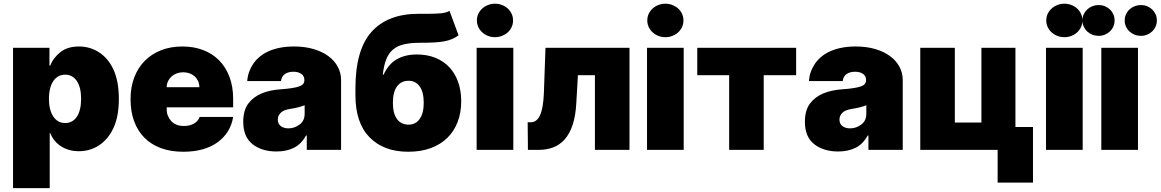

<svg xmlns="http://www.w3.org/2000/svg" viewBox="-20 -801 6202 1026"><path d="M244.3 -545.5V-450.3H248.6Q256.4 -471.6 269.9 -489.2Q283.4 -506.7 302.9 -522.4Q340.6 -552.6 402 -552.6Q432.9 -552.6 460.2 -544.2Q487.6 -535.9 510.8 -520.4Q534.1 -505 552.7 -482.8Q571.4 -460.6 584.5 -433.2Q615.1 -369.3 615.1 -272.7Q615.1 -177.9 585.9 -116.1Q571.4 -85.2 551.5 -62Q531.6 -38.7 507.8 -23.4Q484 -8.2 456.9 -0.5Q429.7 7.1 400.6 7.1Q375.4 7.1 352.1 0.9Q328.8 -5.3 308.9 -17.4Q289.1 -29.5 273.6 -47.6Q258.2 -65.7 248.6 -89.5H245.7V204.5H49.7V-545.5ZM328.1 -143.5Q348.4 -143.5 364.2 -152.3Q380 -161.2 391 -177.7Q402 -194.2 407.7 -218.4Q413.4 -242.5 413.4 -272.7Q413.4 -303.3 407.7 -327.2Q402 -351.2 391 -367.7Q380 -384.2 364.2 -393.1Q348.4 -402 328.1 -402Q307.9 -402 291.9 -393.1Q275.9 -384.2 264.7 -367.7Q253.6 -351.2 247.5 -327.2Q241.5 -303.3 241.5 -272.7Q241.5 -242.9 247.5 -218.9Q253.6 -195 264.7 -178.3Q275.9 -161.6 291.9 -152.5Q307.9 -143.5 328.1 -143.5Z M677.6 -271.3Q677.6 -334.5 697.1 -386.4Q716.6 -438.2 752.8 -475.1Q789.1 -512.1 840.2 -532.3Q891.3 -552.6 954.5 -552.6Q1016.3 -552.6 1066.4 -533.2Q1116.5 -513.8 1151.8 -477.6Q1187.1 -441.4 1206.5 -389.6Q1225.9 -337.7 1225.9 -272.7V-227.3H870.7V-218.8Q870.7 -198.5 877 -182.7Q883.2 -166.9 895.2 -153.8Q919 -127.8 963.1 -127.8Q993.3 -127.8 1015.8 -140.3Q1038.4 -152.7 1046.9 -176.1H1225.9Q1212 -90.9 1142.4 -40.5Q1072.8 9.9 958.8 9.9Q892.8 9.9 840.6 -9.2Q788.4 -28.4 752.1 -64.6Q715.9 -100.9 696.7 -153.1Q677.6 -205.3 677.6 -271.3ZM870.7 -335.2H1045.5Q1045.1 -353.7 1038.2 -368.4Q1031.2 -383.2 1019.7 -393.5Q1008.2 -403.8 992.5 -409.3Q976.9 -414.8 958.8 -414.8Q941.4 -414.8 925.6 -409.3Q909.8 -403.8 897.7 -393.3Q885.7 -382.8 878.4 -368.1Q871.1 -353.3 870.7 -335.2Z M1306.5 -247.2Q1334.2 -283.7 1378.2 -301.8Q1422.2 -320 1480.1 -323.9Q1514.6 -326.3 1538.7 -330.1Q1562.9 -333.8 1577.8 -338.8Q1606.5 -348.4 1606.5 -372.2V-373.6Q1606.5 -394.9 1590.2 -406.2Q1573.9 -417.6 1548.3 -417.6Q1520.2 -417.6 1502.7 -405.5Q1485.1 -393.5 1481.5 -367.9H1301.1Q1304.7 -417.6 1333.1 -459.9Q1347.3 -480.8 1367.9 -498Q1388.5 -515.3 1415.7 -527.3Q1442.8 -539.4 1476.7 -546Q1510.7 -552.6 1551.1 -552.6Q1609.7 -552.6 1656.2 -538.7Q1702.8 -524.9 1735.3 -500.7Q1767.8 -476.6 1785.2 -443.9Q1802.6 -411.2 1802.6 -373.6V0H1619.3V-76.7H1615.1Q1590.2 -30.9 1550.4 -11.2Q1510.7 8.5 1457.4 8.5Q1379.3 8.5 1329.5 -30.5Q1279.8 -69.6 1279.8 -150.6Q1279.8 -210.6 1306.5 -247.2ZM1464.5 -161.9Q1464.5 -139.2 1480.5 -127.1Q1496.4 -115.1 1521.3 -115.1Q1554.3 -115.1 1581.3 -135.7Q1608 -155.9 1608 -193.2V-238.6Q1593 -232.6 1573.7 -227.6Q1554.3 -222.7 1529.8 -218.8Q1495.7 -213.8 1480.1 -198.3Q1464.5 -182.9 1464.5 -161.9Z M1879.3 -328.1Q1879.3 -535.2 1965.9 -631.4Q2052.2 -727.3 2217.3 -727.3H2268.1Q2306.8 -727.3 2335.4 -729.9Q2364 -732.6 2382.1 -742.9L2430.4 -612.2Q2413.4 -600.1 2396 -592.5Q2378.6 -584.9 2355.5 -580.4Q2332.4 -576 2301 -574.2Q2269.5 -572.4 2224.4 -572.4Q2174 -572.4 2138.5 -564.1Q2103 -555.8 2079.7 -535.9Q2056.5 -516 2043.7 -483.3Q2030.9 -450.6 2025.6 -402H2029.8Q2056.1 -459.2 2100.9 -484.6Q2145.6 -509.9 2207.4 -509.9Q2262.4 -509.9 2306.5 -492.2Q2350.5 -474.4 2381.2 -441.6Q2411.9 -408.7 2428.3 -362.6Q2444.6 -316.4 2444.6 -259.9Q2444.6 -198.9 2425.4 -149Q2406.2 -99.1 2369.9 -63.7Q2333.5 -28.4 2281.1 -9.2Q2228.7 9.9 2161.9 9.9Q2029.8 9.9 1954.2 -67.8Q1879.3 -144.9 1879.3 -292.6ZM2079.5 -251.4Q2079.5 -194.6 2101.6 -164.8Q2123.6 -134.9 2163.4 -134.9Q2201 -134.9 2222.7 -165.3Q2244.3 -195.7 2244.3 -251.4Q2244.3 -309.3 2222.7 -339.3Q2201 -369.3 2163.4 -369.3Q2123.6 -369.3 2101.6 -339.3Q2079.5 -309.3 2079.5 -251.4Z M2723 -545.5V0H2527V-545.5ZM2528.4 -691.8Q2528.4 -711.6 2536.4 -728Q2544.4 -744.3 2557.9 -756.2Q2571.4 -768.1 2588.8 -774.7Q2606.2 -781.2 2625 -781.2Q2644.2 -781.2 2661.6 -774.7Q2679 -768.1 2692.3 -756.4Q2705.6 -744.7 2713.6 -728.2Q2721.6 -711.6 2721.6 -691.8Q2721.6 -671.9 2713.6 -655.4Q2705.6 -638.8 2692.3 -627.1Q2679 -615.4 2661.6 -608.8Q2644.2 -602.3 2625 -602.3Q2606.2 -602.3 2588.8 -608.8Q2571.4 -615.4 2557.9 -627.3Q2544.4 -639.2 2536.4 -655.7Q2528.4 -672.2 2528.4 -691.8Z M2816.8 -147.7Q2848.7 -147.7 2865.9 -185.4Q2883.2 -223 2886.4 -304L2894.9 -545.5H3343.8V0H3159.1V-399.1H3068.2L3059.7 -251.4Q3056.1 -181.8 3040 -133.7Q3023.8 -85.6 2997.3 -55.9Q2970.9 -26.3 2935.5 -13.1Q2900.2 0 2858 0H2801.1L2799.7 -147.7Z M3633.5 -545.5V0H3437.5V-545.5ZM3438.9 -691.8Q3438.9 -711.6 3446.9 -728Q3454.9 -744.3 3468.4 -756.2Q3481.9 -768.1 3499.3 -774.7Q3516.7 -781.2 3535.5 -781.2Q3554.7 -781.2 3572.1 -774.7Q3589.5 -768.1 3602.8 -756.4Q3616.1 -744.7 3624.1 -728.2Q3632.1 -711.6 3632.1 -691.8Q3632.1 -671.9 3624.1 -655.4Q3616.1 -638.8 3602.8 -627.1Q3589.5 -615.4 3572.1 -608.8Q3554.7 -602.3 3535.5 -602.3Q3516.7 -602.3 3499.3 -608.8Q3481.9 -615.4 3468.4 -627.3Q3454.9 -639.2 3446.9 -655.7Q3438.9 -672.2 3438.9 -691.8Z M4234.4 -545.5V-399.1H4061.1V0H3876.4V-399.1H3706V-545.5Z M4307.9 -247.2Q4335.6 -283.7 4379.6 -301.8Q4423.7 -320 4481.5 -323.9Q4516 -326.3 4540.1 -330.1Q4564.3 -333.8 4579.2 -338.8Q4608 -348.4 4608 -372.2V-373.6Q4608 -394.9 4591.6 -406.2Q4575.3 -417.6 4549.7 -417.6Q4521.7 -417.6 4504.1 -405.5Q4486.5 -393.5 4483 -367.9H4302.6Q4306.1 -417.6 4334.5 -459.9Q4348.7 -480.8 4369.3 -498Q4389.9 -515.3 4417.1 -527.3Q4444.2 -539.4 4478.2 -546Q4512.1 -552.6 4552.6 -552.6Q4611.2 -552.6 4657.7 -538.7Q4704.2 -524.9 4736.7 -500.7Q4769.2 -476.6 4786.6 -443.9Q4804 -411.2 4804 -373.6V0H4620.7V-76.7H4616.5Q4591.6 -30.9 4551.8 -11.2Q4512.1 8.5 4458.8 8.5Q4380.7 8.5 4331 -30.5Q4281.2 -69.6 4281.2 -150.6Q4281.2 -210.6 4307.9 -247.2ZM4465.9 -161.9Q4465.9 -139.2 4481.9 -127.1Q4497.9 -115.1 4522.7 -115.1Q4555.8 -115.1 4582.7 -135.7Q4609.4 -155.9 4609.4 -193.2V-238.6Q4594.5 -232.6 4575.1 -227.6Q4555.8 -222.7 4531.2 -218.8Q4497.2 -213.8 4481.5 -198.3Q4465.9 -182.9 4465.9 -161.9Z M5082.4 -545.5V-146.3H5224.4V-545.5H5406.2V-122.2H5500V174.7H5311.1V0H4897.7V-545.5Z M5765.6 -545.5V0H5569.6V-545.5ZM5571 -691.8Q5571 -711.6 5579 -728Q5587 -744.3 5600.5 -756.2Q5614 -768.1 5631.4 -774.7Q5648.8 -781.2 5667.6 -781.2Q5686.8 -781.2 5704.2 -774.7Q5721.6 -768.1 5734.9 -756.4Q5748.2 -744.7 5756.2 -728.2Q5764.2 -711.6 5764.2 -691.8Q5764.2 -671.9 5756.2 -655.4Q5748.2 -638.8 5734.9 -627.1Q5721.6 -615.4 5704.2 -608.8Q5686.8 -602.3 5667.6 -602.3Q5648.8 -602.3 5631.4 -608.8Q5614 -615.4 5600.5 -627.3Q5587 -639.2 5579 -655.7Q5571 -672.2 5571 -691.8Z M5865.1 -545.5H6061.1V0H5865.1ZM6076.7 -774.1Q6094.1 -774.1 6109.6 -767.9Q6125 -761.7 6136.7 -750.7Q6148.4 -739.7 6155.2 -724.6Q6161.9 -709.5 6161.9 -691.8Q6161.9 -674 6155.2 -658.9Q6148.4 -643.8 6136.7 -632.8Q6125 -621.8 6109.6 -615.6Q6094.1 -609.4 6076.7 -609.4Q6059.3 -609.4 6043.5 -615.6Q6027.7 -621.8 6015.8 -632.8Q6003.9 -643.8 5997 -658.9Q5990.1 -674 5990.1 -691.8Q5990.1 -709.5 5997 -724.6Q6003.9 -739.7 6015.8 -750.7Q6027.7 -761.7 6043.5 -767.9Q6059.3 -774.1 6076.7 -774.1ZM5850.9 -774.1Q5868.3 -774.1 5883.7 -767.9Q5899.1 -761.7 5910.9 -750.7Q5922.6 -739.7 5929.3 -724.6Q5936.1 -709.5 5936.1 -691.8Q5936.1 -674 5929.3 -658.9Q5922.6 -643.8 5910.9 -632.8Q5899.1 -621.8 5883.7 -615.6Q5868.3 -609.4 5850.9 -609.4Q5833.5 -609.4 5817.6 -615.6Q5801.8 -621.8 5790 -632.8Q5778.1 -643.8 5771.1 -658.9Q5764.2 -674 5764.2 -691.8Q5764.2 -709.5 5771.1 -724.6Q5778.1 -739.7 5790 -750.7Q5801.8 -761.7 5817.6 -767.9Q5833.5 -774.1 5850.9 -774.1Z"/></svg>

Font: Inter P Black
Style: Regular
Weight: 900
Designer: Rasmus Andersson
Foundry: rsms
Version: Version 3.018;git-588b23468